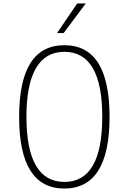

<svg xmlns="http://www.w3.org/2000/svg" viewBox="-20 -1072 740 1104"><path d="M350 12Q220 12 155 -91Q90 -194 90 -400Q90 -606 155 -709Q220 -812 350 -812Q480 -812 545 -709Q610 -606 610 -400Q610 -194 545 -91Q480 12 350 12ZM350 -26Q459 -26 513.5 -119.5Q568 -213 568 -400Q568 -587 513.5 -680.5Q459 -774 350 -774Q242 -774 187 -680.5Q132 -587 132 -400Q132 -213 187 -119.5Q242 -26 350 -26ZM308 -882 424 -1052H473L346 -882Z"/></svg>

Font: Martian Mono SemiExpanded Thin
Style: Regular
Weight: 250
Monospace: yes
Version: Version 0.930